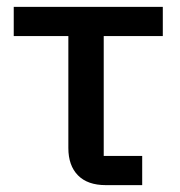

<svg xmlns="http://www.w3.org/2000/svg" viewBox="-20 -539 525 559"><path d="M288 0Q235 0 207 -28.5Q179 -57 179 -108V-434H20V-519H454V-434H282V-85H394V0Z"/></svg>

Font: Anuphan Medium
Style: Regular
Weight: 500
Designer: Mike Abbink, Paul van der Laan, Pieter van Rosmalen, Mint Tantisuwanna
Foundry: Bold Monday; Cadson Demak
Version: Version 3.002;hotconv 1.0.109;makeotfexe 2.5.65596